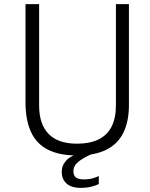

<svg xmlns="http://www.w3.org/2000/svg" viewBox="-20 -743 728 930"><path d="M604.5 -235.5Q604.5 -154.5 577.5 -100Q550.5 -45.5 495 -17.8Q439.5 10 353.5 10Q266.5 10 211.2 -18.5Q156 -47 129.8 -104.5Q103.5 -162 103.5 -248V-723H169.5V-232.5Q169.5 -141 215.8 -94Q262 -47 353.5 -47Q415 -47 457 -67.5Q499 -88 520.2 -129.2Q541.5 -170.5 541.5 -232.5V-723H604.5ZM279 89.5Q279 58 301.2 34Q323.5 10 384 -8L432.5 -0.5Q383 21 359.2 40.8Q335.5 60.5 335.5 87Q335.5 106.5 347.5 116.2Q359.5 126 387 126Q411.5 126 430.8 120.2Q450 114.5 458.5 109.5V148.5Q447 155 423.2 161Q399.5 167 372 167Q324.5 167 301.8 145.5Q279 124 279 89.5Z"/></svg>

Font: Public Sans Thin ExtraLight
Style: Regular
Weight: 250
Version: Version 1.007